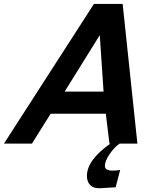

<svg xmlns="http://www.w3.org/2000/svg" viewBox="-80 -742 810 992"><path d="M629.9 0 553.7 -721.7H405.3L-59.6 0H85L181.6 -154.3H466.8L485.4 0ZM455.1 -268.6H253.9L435.5 -560.5ZM541 135.7C529.9 138.3 517.3 139.6 502.9 139.6C475.6 139.6 461.9 131.5 461.9 115.2C461.9 97.7 470.5 76.7 487.8 52.2C505 27.8 521.8 10.4 538.1 0H490.2C409.5 56.6 369.1 112.3 369.1 167C369.1 186.5 374.5 202 385.3 213.4C396 224.8 411.1 230.5 430.7 230.5C441.1 230.5 456.2 229.7 476.1 228C495.9 226.4 509.8 225.6 517.6 225.6Z"/></svg>

Font: FreeUniversal
Style: BoldItalic
Weight: 700
Italic angle: -11°
Version: Version 1.001